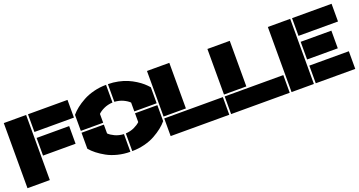

<svg xmlns="http://www.w3.org/2000/svg" viewBox="-42 -1320 3628 1940"><g transform="rotate(-20 1772.0 -350.0)"><path d="M9.8 0V-700.2H250V0ZM270 -255.9V-445.8H620.1V-255.9ZM270 -509.8V-700.2H694.8V-509.8Z M954.6 -359.9H714.4V-532.2Q740.7 -564 777.6 -593Q814.5 -622.1 864.3 -649.4Q914.1 -676.8 979 -693.4Q1043.9 -710 1112.8 -710V-520Q1059.6 -516.6 1018.8 -497.6Q978 -478.5 954.6 -455.1ZM714.4 -168V-339.8H954.6V-245.1Q978 -221.7 1018.8 -202.6Q1059.6 -183.6 1112.8 -180.2V9.8Q1043.9 9.8 979.2 -6.6Q914.6 -22.9 864.7 -50.5Q814.9 -78.1 778.1 -107.2Q741.2 -136.2 714.4 -168ZM1132.8 9.8V-180.2Q1184.6 -183.6 1224.9 -202.4Q1265.1 -221.2 1289.6 -245.1V-339.8H1529.8V-168Q1503.4 -136.2 1466.8 -107.2Q1430.2 -78.1 1380.6 -50.5Q1331.1 -22.9 1266.4 -6.6Q1201.7 9.8 1132.8 9.8ZM1132.8 -520V-710Q1188.5 -710 1241.9 -698.7Q1295.4 -687.5 1337.4 -669.7Q1379.4 -651.9 1417.2 -627.9Q1455.1 -604 1481.7 -580.6Q1508.3 -557.1 1529.8 -532.2V-359.9H1289.6V-455.1Q1265.1 -479 1224.9 -497.8Q1184.6 -516.6 1132.8 -520Z M1549.3 -210V-700.2H1789.6V-210ZM1549.3 0V-189.9H2179.7V0Z M2199.2 -210V-700.2H2439.5V-210ZM2199.2 0V-189.9H2829.6V0Z M2849.1 0V-700.2H3089.4V0ZM3109.4 0V-189.9H3534.2V0ZM3109.4 -255.9V-445.8H3439.5V-255.9ZM3109.4 -509.8V-700.2H3534.2V-509.8Z"/></g></svg>

Font: Nastup Basic
Style: Regular
Weight: 400
Designer: Maksym Kobuzan
Foundry: Zakznak
Version: Version 1.020;FEAKit 1.0